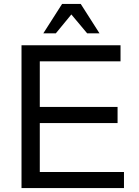

<svg xmlns="http://www.w3.org/2000/svg" viewBox="-20 -960 707 980"><path d="M183.1 -332V-82H612.8V0H89.8V-729H595.2V-647H183.1V-414.1H580.1V-332ZM296.9 -939.9H392.1L487.8 -790H424.8L344.2 -886.2L265.1 -790H201.2Z"/></svg>

Font: SolaimanLipi
Style: Normal
Weight: 400
Designer: Solaiman Karim
Foundry: Al Mamun Sumon
Version: Version 2.000